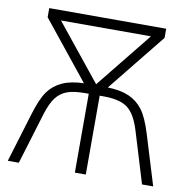

<svg xmlns="http://www.w3.org/2000/svg" viewBox="-80 -792 853 870"><g transform="rotate(10 346.5 -357.0)"><path d="M615.2 -713.9V-671.9L400.9 -405.8Q460 -404.3 498.8 -387.2Q537.6 -370.1 563 -336.4Q588.4 -302.7 610.8 -230Q633.3 -157.2 681.2 0H629.9L558.1 -235.8Q536.1 -308.1 500.5 -335.4Q464.8 -362.8 388.2 -362.8H371.1V0H320.8V-362.8H304.2Q251 -362.8 220.7 -351.3Q190.4 -339.8 170.4 -313.2Q150.4 -286.6 134.8 -235.8L63 0H12.2L80.1 -223.1Q103 -300.3 128.4 -334.7Q153.8 -369.1 193.1 -386.7Q232.4 -404.3 291 -405.8L77.1 -671.9V-713.9ZM553.2 -668H139.2L346.2 -411.1Z"/></g></svg>

Font: JBL Sans
Style: Light
Weight: 300
Version: Version 1.10